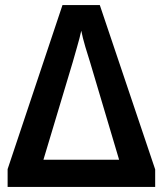

<svg xmlns="http://www.w3.org/2000/svg" viewBox="-20 -736 641 756"><path d="M10 0V-70L226 -716H373L591 -69V0ZM151 -107H449L335 -490Q327 -514 316 -551.5Q305 -589 300 -615Q294 -587 283 -549.5Q272 -512 266 -490Z"/></svg>

Font: Noto Sans SemiCondensed SemiBold
Style: Regular
Weight: 600
Width: 4
Designer: Monotype Design Team
Foundry: Monotype Imaging Inc.
Version: Version 2.013; ttfautohint (v1.8.4.7-5d5b)